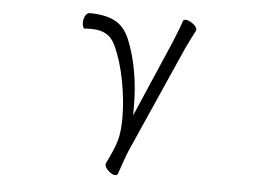

<svg xmlns="http://www.w3.org/2000/svg" viewBox="-49 -551 1097 789"><g transform="rotate(5 500.0 -156.5)"><path d="M675 -481Q677 -487 685 -487Q699 -487 716 -474.5Q733 -462 733 -450Q733 -449 731 -444Q721 -426 694 -370L499 70Q495 78 477 129L465 164Q462 174 453 174Q440 174 425 160Q410 146 410 134Q410 131 410 130Q441 68 451.5 31.5Q462 -5 462 -63Q462 -135 446.5 -216Q431 -297 404 -355Q389 -388 364.5 -402Q340 -416 303 -416Q286 -416 276 -415H275Q272 -415 269 -421Q266 -427 266 -438Q266 -455 273 -467.5Q280 -480 291 -480Q354 -480 394.5 -459.5Q435 -439 457 -385Q481 -326 493 -257Q505 -188 505 -118V-77L639 -387Q665 -449 675 -481Z"/></g></svg>

Font: JyunsaiKaai Light
Style: Regular
Weight: 300
Designer: Fontworks Inc.
Version: Version 0.030;April 7, 2024;FontCreator 14.0.0.2901 64-bit